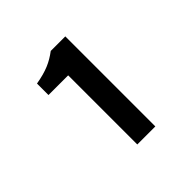

<svg xmlns="http://www.w3.org/2000/svg" viewBox="-122 -987 662 662"><g transform="rotate(-45 208.5 -656.5)"><path d="M191 -437H279V-876H208C176 -852 147 -839 95 -830V-774H191Z"/></g></svg>

Font: Noto Sans TC Medium
Style: Regular
Weight: 500
Designer: Ryoko NISHIZUKA 西塚涼子 (kana, bopomofo & ideographs); Paul D. Hunt (Latin, Greek & Cyrillic); Sandoll Communications 산돌커뮤니
Foundry: Adobe
Version: Version 2.004;hotconv 1.0.118;makeotfexe 2.5.65603